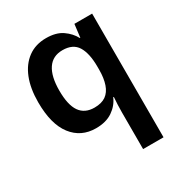

<svg xmlns="http://www.w3.org/2000/svg" viewBox="-183 -684 988 1050"><g transform="rotate(-30 310.5 -158.5)"><path d="M416 6Q416 -16 417 -42Q418 -68 420 -90H416Q398 -47 356.5 -18.5Q315 10 251 10Q157 10 102 -61.5Q47 -133 47 -271Q47 -358 72 -421Q97 -484 144.5 -519Q192 -554 259 -554Q322 -554 361 -527Q400 -500 420 -462H423L433 -544H545V237H416ZM300 -92Q345 -92 372 -111Q399 -130 412 -168Q425 -206 425 -259V-278Q425 -362 397.5 -407Q370 -452 304 -452Q242 -452 210.5 -405Q179 -358 179 -269Q179 -178 209 -135Q239 -92 300 -92Z"/></g></svg>

Font: Noto Sans Hebrew Thin SemiBold
Style: Regular
Weight: 600
Version: Version 3.001